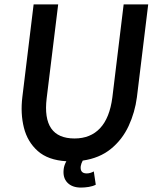

<svg xmlns="http://www.w3.org/2000/svg" viewBox="-20 -720 691 868"><path d="M81 -281 132 -700H243L191 -276Q169 -94 317 -94Q389 -94 432.5 -140.5Q476 -187 488 -280L539 -700H650L599 -281Q590 -212 561.5 -150.5Q533 -89 481.5 -47Q430 -5 354 6Q347 19 345 31Q341 64 372 64Q388 64 404 55L413 115Q400 122 381.5 125Q363 128 346 128Q306 128 284.5 105.5Q263 83 268 44Q270 27 280 9Q197 4 150.5 -37.5Q104 -79 88 -143Q72 -207 81 -281Z"/></svg>

Font: Haskoy SemiBold
Style: Italic
Weight: 600
Designer: Ertekin Erdin
Foundry: Ertekin Erdin
Version: Version 2.000; ttfautohint (v1.8.4.7-5d5b)